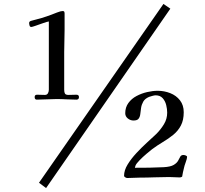

<svg xmlns="http://www.w3.org/2000/svg" viewBox="-20 -852 1040 975"><path d="M381 -359Q381 -346 368 -346Q343 -346 318 -347.5Q293 -349 267 -349Q242 -349 217 -347.5Q192 -346 167 -346Q156 -346 156 -359Q156 -371 168 -371Q178 -371 188 -370.5Q198 -370 208 -370Q219 -370 223.5 -378.5Q228 -387 228 -396V-743Q220 -742 200 -735Q180 -728 161.5 -721.5Q143 -715 139 -715Q132 -715 130 -722.5Q128 -730 128 -735Q128 -741 132 -743.5Q136 -746 141 -747Q166 -753 191 -760.5Q216 -768 240 -777Q250 -781 269.5 -788.5Q289 -796 298 -796Q305 -796 306.5 -792Q308 -788 308 -783V-700Q308 -672 307 -644Q306 -616 306 -587V-396Q306 -383 310 -376.5Q314 -370 328 -370Q338 -370 348 -370.5Q358 -371 368 -371Q381 -371 381 -359ZM845 -808 214 103 178 76 810 -832ZM930 -55Q930 -47 923 -28Q916 -9 914 2Q911 12 909 23Q907 34 905 45Q899 49 893 49Q880 49 866.5 48Q853 47 839 47Q802 47 764.5 48.5Q727 50 689 50Q673 50 657.5 51Q642 52 626 52Q622 52 616 48.5Q610 45 610 41Q610 13 628 -16.5Q646 -46 673 -75Q700 -104 727.5 -129Q755 -154 774 -172Q796 -194 812.5 -221Q829 -248 829 -280Q829 -298 824 -318.5Q819 -339 806 -353.5Q793 -368 770 -368Q764 -368 753.5 -365Q743 -362 737 -360Q716 -351 707.5 -336Q699 -321 696.5 -304.5Q694 -288 692.5 -273.5Q691 -259 684 -249.5Q677 -240 658 -240Q642 -240 629 -250.5Q616 -261 616 -277Q616 -307 632 -329Q648 -351 673.5 -364.5Q699 -378 727.5 -384.5Q756 -391 781 -391Q814 -391 844.5 -379Q875 -367 894 -342.5Q913 -318 913 -282Q913 -242 898.5 -214.5Q884 -187 860 -167.5Q836 -148 807.5 -131Q779 -114 752 -94Q743 -87 724 -71Q705 -55 688.5 -38Q672 -21 668 -11Q666 -3 665 0Q702 0 738.5 -0.5Q775 -1 812 -3Q846 -5 862 -14.5Q878 -24 884.5 -36Q891 -48 895.5 -56.5Q900 -65 912 -65Q916 -65 923 -62.5Q930 -60 930 -55Z"/></svg>

Font: Kaisei HarunoUmi
Style: Bold
Weight: 700
Designer: Font-Kai, 金井和夫
Foundry: KAZUO KANAI
Version: Version 5.003